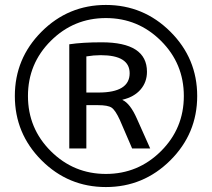

<svg xmlns="http://www.w3.org/2000/svg" viewBox="-20 -753 857 776"><path d="M329 -328V-153H260V-574Q313 -582 391 -582Q574 -582 574 -463Q574 -421 548 -391Q522 -361 475 -350V-349Q506 -335 533 -274L587 -153H514L464 -269Q446 -308 431 -318Q416 -328 376 -328ZM329 -379H378Q504 -379 504 -457Q504 -530 387 -530Q359 -530 329 -525ZM668.5 -105Q560 3 408 3Q256 3 148 -105Q40 -213 40 -365Q40 -517 148 -625Q256 -733 408 -733Q560 -733 668.5 -625Q777 -517 777 -365Q777 -213 668.5 -105ZM185.5 -142Q278 -50 408 -50Q538 -50 630.5 -142Q723 -234 723 -365Q723 -496 630.5 -588Q538 -680 408 -680Q278 -680 185.5 -588Q93 -496 93 -365Q93 -234 185.5 -142Z"/></svg>

Font: M PLUS 1p
Style: Regular
Weight: 400
Version: Version 1.062